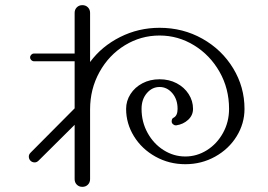

<svg xmlns="http://www.w3.org/2000/svg" viewBox="-20 -753 1040 746"><path d="M470 -330Q470 -361 487 -387.5Q504 -414 533.5 -429.5Q563 -445 600 -445Q637 -445 666.5 -429.5Q696 -414 713 -387.5Q730 -361 730 -330Q730 -305 711 -287.5Q692 -270 665 -266H663Q657 -266 652 -270.5Q647 -275 647 -281Q647 -293 655 -296Q670 -304 670 -330Q670 -367 649.5 -391Q629 -415 600 -415Q571 -415 550.5 -391Q530 -367 530 -330Q530 -279 553.5 -236.5Q577 -194 616 -169.5Q655 -145 700 -145Q745 -145 784 -169.5Q823 -194 846.5 -236.5Q870 -279 870 -330Q870 -409 833 -474Q796 -539 734 -577Q672 -615 600 -615Q527 -615 465 -577Q403 -539 366.5 -473Q330 -407 330 -328V-57Q330 -44 321.5 -35.5Q313 -27 300 -27Q287 -27 278.5 -35.5Q270 -44 270 -57V-268L130 -129Q123 -122 115 -122Q105 -122 98.5 -128.5Q92 -135 92 -145Q92 -153 99 -160L270 -332V-515H112Q106 -515 101.5 -519.5Q97 -524 97 -530Q97 -536 101.5 -540.5Q106 -545 112 -545H270V-703Q270 -716 278.5 -724.5Q287 -733 300 -733Q313 -733 321.5 -724.5Q330 -716 330 -703V-512Q375 -573 446.5 -609Q518 -645 600 -645Q691 -645 766.5 -602.5Q842 -560 886 -487.5Q930 -415 930 -330Q930 -273 899.5 -223.5Q869 -174 816 -144.5Q763 -115 700 -115Q637 -115 584 -144.5Q531 -174 500.5 -223.5Q470 -273 470 -330Z"/></svg>

Font: GL-CurulMinamoto Light
Style: Regular
Weight: 300
Designer: Eunice (kana); Ryoko NISHIZUKA 西塚涼子 (ideographs); Frank Grießhammer (Latin, Greek & Cyrillic); Wenlong ZHANG
Foundry: Gutenberg Labo; Adobe
Version: Version 1.002